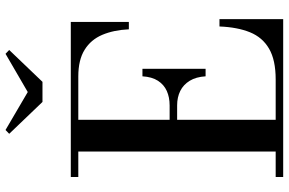

<svg xmlns="http://www.w3.org/2000/svg" viewBox="-191 -829 1020 678"><g transform="rotate(-90 319.0 -490.0)"><path d="M33 0V-26.5H123V-723.5H33V-750H580.5V-545H554.5Q552 -598.5 535 -638.8Q518 -679 482.2 -701.2Q446.5 -723.5 388 -723.5H235V-26.5H377.5Q446 -26.5 486 -49.8Q526 -73 544 -117.2Q562 -161.5 564.5 -225H590.5V0ZM388.5 -274Q386.5 -307.5 372.8 -330Q359 -352.5 336.8 -363.5Q314.5 -374.5 286 -374.5H217V-401H286Q314.5 -401 336.8 -411Q359 -421 372.8 -442.2Q386.5 -463.5 388.5 -497H415V-274ZM298 -850 185.5 -967.5 199 -980.5 333 -902 468 -980.5 481.5 -967.5 369 -850Z"/></g></svg>

Font: Bodoni Moda 9pt Medium
Style: Regular
Weight: 500
Designer: Owen Earl
Foundry: indestructible type
Version: Version 2.005